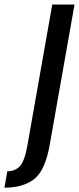

<svg xmlns="http://www.w3.org/2000/svg" viewBox="-143 -618 356 867"><path d="M-123 229.5 -110 155.5Q-75.5 155.5 -53.8 133Q-32 110.5 -19.5 40L93 -597.5H193.5L82 33.5Q61 152.5 11 191Q-39 229.5 -123 229.5Z"/></svg>

Font: Anybody Condensed Medium
Style: Italic
Weight: 500
Width: 3
Italic angle: -10°
Designer: Tyler Finck
Foundry: Etcetera Type Company
Version: Version 1.010; ttfautohint (v1.8.3) -l 8 -r 50 -G 200 -x 14 